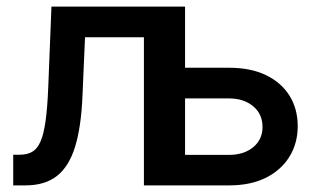

<svg xmlns="http://www.w3.org/2000/svg" viewBox="-20 -561 965 581"><path d="M20 0V-92.8H39.6Q62 -92.8 77.4 -101.6Q92.8 -110.4 102.5 -132.6Q112.3 -154.8 117.9 -194.8Q123.5 -234.9 126 -297.4L135.7 -541H522.5V0H415.5V-448.2H237.3L229.5 -269Q225.6 -176.8 207.3 -117.2Q189 -57.6 152.6 -28.8Q116.2 0 56.6 0ZM514.2 -356H672.9Q738.8 -356 785.2 -333.5Q831.5 -311 856.2 -271.2Q880.9 -231.4 880.9 -179.2Q880.9 -127.9 856.2 -87.4Q831.5 -46.9 785.2 -23.4Q738.8 0 672.9 0H433.1V-541H540V-92.3H672.4Q717.8 -92.3 746.1 -115.5Q774.4 -138.7 774.4 -176.8Q774.4 -215.8 746.1 -239.5Q717.8 -263.2 672.4 -263.2H514.2Z"/></svg>

Font: Inter 17pt Medium
Style: Regular
Weight: 500
Version: Version 4.001;git-66647c0bb